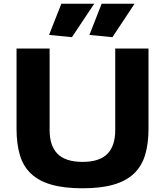

<svg xmlns="http://www.w3.org/2000/svg" viewBox="-20 -1003 887 1033"><path d="M424 10Q325 10 257 -9.5Q189 -29 147 -68.5Q105 -108 87 -168.5Q69 -229 69 -311V-742H247V-303Q247 -218 290 -175Q333 -132 424 -132Q515 -132 557.5 -175Q600 -218 600 -303V-742H779V-311Q779 -229 760.5 -168.5Q742 -108 700 -68.5Q658 -29 590.5 -9.5Q523 10 424 10ZM244 -815 310 -983H487L367 -803ZM461 -815 527 -983H704L585 -803Z"/></svg>

Font: Encode Sans Wide
Style: Bold
Weight: 700
Designer: Pablo Impallari, Andres Torresi
Foundry: Pablo Impallari, Andres Torresi
Version: Version 1.000; ttfautohint (v1.00) -l 8 -r 50 -G 200 -x 14 -